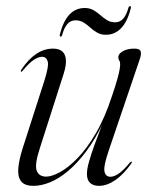

<svg xmlns="http://www.w3.org/2000/svg" viewBox="-20 -596 490 624"><path d="M408 -70.5Q409 -70 408.5 -68.2Q408 -66.5 407 -65Q381.5 -29 354.5 -10.5Q327.5 8 302 8Q283 8 272.8 -1.5Q262.5 -11 262.5 -31Q262.5 -47 269.8 -72.2Q277 -97.5 286.8 -124.2Q296.5 -151 305 -172.8Q313.5 -194.5 315 -204L317.5 -202.5Q290.5 -144.5 260.2 -104.2Q230 -64 200 -39.2Q170 -14.5 141.8 -3.2Q113.5 8 89 8Q59.5 8 48.2 -7.2Q37 -22.5 39.5 -49.8Q42 -77 53 -112L124 -333Q139.5 -381.5 135 -396.5Q130.5 -411.5 116.5 -411.5Q106 -411.5 91 -402.2Q76 -393 54 -366.5Q52 -364 50.8 -363.2Q49.5 -362.5 48.5 -363Q47.5 -364 47.8 -365.5Q48 -367 49.5 -370Q72 -403.5 97.8 -420.8Q123.5 -438 152 -438Q172 -438 182.5 -428.8Q193 -419.5 194.2 -401.2Q195.5 -383 186.5 -355L109.5 -114.5Q92 -61 99.2 -41.5Q106.5 -22 130.5 -22Q147.5 -22 174 -36Q200.5 -50 231 -81Q261.5 -112 291.2 -162.5Q321 -213 344.5 -285.5Q356 -319.5 361.5 -339.5Q367 -359.5 368.8 -370.2Q370.5 -381 370.5 -387.5Q370.5 -395 367.5 -399.2Q364.5 -403.5 364.5 -410.5Q364.5 -421 379.2 -429.5Q394 -438 416.5 -438Q434.5 -438 437.2 -428.8Q440 -419.5 433.5 -401.5L334.5 -110Q316 -56.5 319.5 -39Q323 -21.5 339 -21.5Q350 -21.5 364.8 -31Q379.5 -40.5 402 -67.5Q403.5 -69 405.2 -70Q407 -71 408 -70.5ZM324 -483Q308 -483 295.8 -490Q283.5 -497 273.2 -506.5Q263 -516 251.5 -523Q240 -530 225.5 -530Q209.5 -530 199 -518Q188.5 -506 182.5 -484Q181 -477 177.5 -477Q173 -477 174.5 -484Q185.5 -527.5 205.8 -548.8Q226 -570 255.5 -570Q271.5 -570 283.8 -563Q296 -556 306.2 -546.8Q316.5 -537.5 328 -530.5Q339.5 -523.5 354 -523.5Q370 -523.5 380.5 -535.5Q391 -547.5 397 -569.5Q398.5 -576 402.5 -576Q407 -576 405 -569Q394.5 -526.5 374 -504.8Q353.5 -483 324 -483Z"/></svg>

Font: Fraunces 120pt Light
Style: Italic
Weight: 300
Italic angle: -16°
Version: Version 1.000;[b76b70a41]